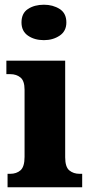

<svg xmlns="http://www.w3.org/2000/svg" viewBox="-20 -793 386 813"><path d="M166 -623Q126 -623 98.5 -642Q71 -661 71 -698Q71 -737 98.5 -755Q126 -773 166 -773Q204 -773 232.5 -755Q261 -737 261 -698Q261 -661 232.5 -642Q204 -623 166 -623ZM12 0V-57H23Q50 -57 67 -72Q84 -87 84 -129V-413Q84 -451 66.5 -465Q49 -479 24 -479H7V-536H256V-127Q256 -86 273.5 -71.5Q291 -57 317 -57H328V0Z"/></svg>

Font: Noto Serif Armenian SemiCondensed ExtraBold
Style: Regular
Weight: 800
Width: 4
Designer: Monotype Design Team
Foundry: Monotype Imaging Inc.
Version: Version 2.008; ttfautohint (v1.8.4.7-5d5b)